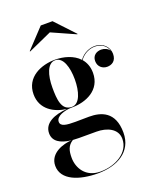

<svg xmlns="http://www.w3.org/2000/svg" viewBox="-170 -792 944 1152"><g transform="rotate(-20 302.0 -216.0)"><path d="M270 -634 421 -566.5 423 -569 308 -691.5H233L118 -569L120 -566.5ZM58.5 -66C58.5 -15 101 11 169.5 19C121 21.5 26.5 47.5 26.5 130C26.5 222 135 260 253 260C375 260 479.5 205 479.5 82C479.5 -53.5 393 -78 318 -78C289.5 -78 265.5 -77 230.5 -77C176 -77 136.5 -80.5 136.5 -111C136.5 -148 193.5 -163 234 -165C237 -165 240 -165 242.5 -165C330 -165 430.5 -207 430.5 -317.5C430.5 -357 417.5 -387.5 397.5 -410.5C425 -448.5 464 -461.5 494.5 -461.5C539 -461.5 567 -435 576 -405C565.5 -422.5 543.5 -431.5 523.5 -431.5C495.5 -431.5 466.5 -416 466.5 -379C466.5 -342 494.5 -322 523.5 -322C552 -322 582.5 -337 582.5 -383.5C582.5 -424 550.5 -465 494 -465C464 -465 423.5 -452 395 -413C358 -453 297.5 -469.5 242.5 -469.5C155.5 -469.5 51 -428 51 -317.5C51 -221 131 -176.5 209 -167C128 -161 58.5 -132 58.5 -66ZM171 -317.5C171 -395.5 192.5 -466 242.5 -466C293 -466 314.5 -395.5 314.5 -317.5C314.5 -242.5 293 -168.5 242.5 -168.5C176 -168.5 171 -242.5 171 -317.5ZM135.5 118C135.5 74 143 42.5 179 20C191 21 204.5 21.5 218 21.5H329.5C394.5 21.5 460.5 49.5 460.5 115C460.5 202 368 255 270.5 255C176 255 135.5 183 135.5 118Z"/></g></svg>

Font: Bodoni* 48pt Medium
Style: Regular
Weight: 500
Version: Version 2.3